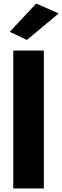

<svg xmlns="http://www.w3.org/2000/svg" viewBox="-20 -1066 352 1086"><path d="M55 -780V0H228V-780ZM312 -990 185 -1046 35 -886 132 -840Z"/></svg>

Font: Jost ExtraBold
Style: Regular
Weight: 800
Version: Version 3.710